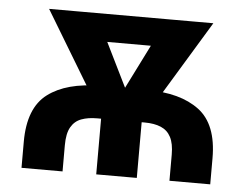

<svg xmlns="http://www.w3.org/2000/svg" viewBox="-44 -599 835 652"><g transform="rotate(5 373.5 -273.0)"><path d="M51.6 0V-89.1Q51.6 -204.6 115.5 -252.5Q179.3 -300.3 292.6 -300.3H454.7Q567 -300.3 630.9 -252.5Q694.9 -204.6 694.9 -89.1V0H555.9V-89.1Q555.9 -126.8 544.4 -148.7Q533 -170.6 510.4 -180.2Q487.9 -189.8 454.7 -189.8H292.6Q261.8 -189.8 239.1 -181.3Q216.5 -172.9 204 -151.1Q191.5 -129.4 191.5 -89.1V0ZM306.3 0V-251.4H444.6V0ZM309.6 -194.6 97.9 -545.9H257.9L407.4 -242.3L392.1 -194.6ZM363.4 -194.6 350 -245.2 500.4 -545.9H657.8L444.8 -194.6ZM192.7 -451.3V-545.9H579.4V-451.3Z"/></g></svg>

Font: Adwaita Sans
Style: Regular
Weight: 400
Designer: Rasmus Andersson
Foundry: rsms
Version: Version 4.001;git-9221beed3